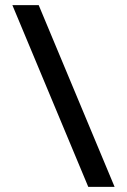

<svg xmlns="http://www.w3.org/2000/svg" viewBox="-20 -724 493 744"><path d="M424 0H322L28 -704H130Z"/></svg>

Font: Newsreader 7pt Medium
Style: Regular
Weight: 500
Designer: Hugues Gentile
Foundry: Production Type
Version: Version 1.003